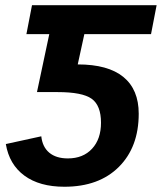

<svg xmlns="http://www.w3.org/2000/svg" viewBox="-20 -708 622 738"><path d="M103 -688H582L560.5 -576.7H304.2L278.8 -460.4Q395.5 -460.4 454.3 -412.1Q513.2 -363.8 513.2 -271Q513.2 -142.6 436.8 -66.4Q360.4 9.8 227.5 9.8Q131.8 9.8 73.7 -33Q15.6 -75.7 2.4 -154.3L138.7 -184.1Q143.1 -143.1 169.4 -121.1Q195.8 -99.1 240.7 -99.1Q299.3 -99.1 333.7 -136.2Q368.2 -173.3 368.2 -236.3Q368.2 -302.7 332.3 -328.4Q296.4 -354 202.1 -354H122.1L169.4 -576.7H81.5Z"/></svg>

Font: Liberation Sans
Style: Bold Italic
Weight: 700
Italic angle: -12°
Designer: Steve Matteson
Foundry: Ascender Corporation
Version: Version 2.1.5